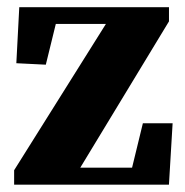

<svg xmlns="http://www.w3.org/2000/svg" viewBox="-20 -503 504 523"><path d="M32.5 -483.4H440.3V-444.8L170.6 0V-46.3H402.8L328.5 0L369.2 -167.3H450.2L440.2 0H18.5V-39.3L297.1 -483.4V-437.8H76.9L143.2 -483.4L104.8 -326.8L24.5 -330.8Z"/></svg>

Font: Adobe Variable Font Prototype
Style: Regular
Weight: 389
Designer: Frank Grießhammer
Foundry: Adobe
Version: Version 1.004;hotconv 1.0.113;makeotfexe 2.5.65598